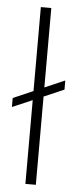

<svg xmlns="http://www.w3.org/2000/svg" viewBox="-60 -757 314 787"><g transform="rotate(5 97.0 -364.0)"><path d="M201.7 -436.5V-398.9L-6.8 -309.1V-346.2ZM118.7 -727.5V0H75.7V-727.5Z"/></g></svg>

Font: Inter Tight ExtraLight
Style: Regular
Weight: 250
Designer: Rasmus Andersson
Foundry: rsms
Version: Version 3.004